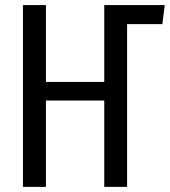

<svg xmlns="http://www.w3.org/2000/svg" viewBox="-20 -726 660 746"><path d="M385.1 0V-335.4H158.5V0H69.2V-706.2H158.5V-407.7H385.1V-706.2H620L610.8 -632.3H473.8V0Z"/></svg>

Font: FiraCode Nerd Font Mono
Style: Regular
Weight: 400
Monospace: yes
Designer: Carrois Corporate, Edenspiekermann AG, Nikita Prokopov
Foundry: Carrois Corporate, Edenspiekermann AG, Nikita Prokopov
Version: Version 6.002;Nerd Fonts 3.4.0